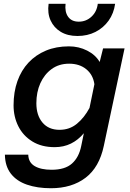

<svg xmlns="http://www.w3.org/2000/svg" viewBox="-20 -809 690 1019"><path d="M509 -480 527 -552H641L531 -35Q507 79 434 134.5Q361 190 250 190Q178 190 123 171Q68 152 37.5 112.5Q7 73 6 12H130Q131 53 164 72.5Q197 92 254 92Q325 92 362 59Q399 26 411 -34L425 -102Q395 -66 356.5 -47Q318 -28 270 -28Q201 -28 152 -58Q103 -88 77.5 -138.5Q52 -189 52 -250Q52 -321 72.5 -378.5Q93 -436 131.5 -477Q170 -518 224 -540.5Q278 -563 346 -563Q398 -563 442.5 -540.5Q487 -518 509 -480ZM296 -120Q349 -120 388 -152Q427 -184 455 -236L481 -362Q474 -412 438 -441.5Q402 -471 347 -471Q293 -471 254 -442.5Q215 -414 194 -367Q173 -320 173 -261Q173 -197 205.5 -158.5Q238 -120 296 -120ZM391 -618Q339 -618 302.5 -640Q266 -662 248.5 -700.5Q231 -739 238 -789H328Q323 -746 341.5 -720Q360 -694 398 -694Q437 -694 465.5 -720.5Q494 -747 499 -789H591Q584 -738 556.5 -699.5Q529 -661 486.5 -639.5Q444 -618 391 -618Z"/></svg>

Font: Azeret Mono Thin Medium
Style: Italic
Weight: 500
Italic angle: -12°
Version: Version 1.002